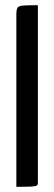

<svg xmlns="http://www.w3.org/2000/svg" viewBox="-20 -720 209 740"><path d="M43 0V-663Q43 -682 47 -689.5Q51 -697 68.5 -698.5Q86 -700 126 -700V-16Q126 -8 122 -5Q118 -2 101.5 -1Q85 0 43 0Z"/></svg>

Font: Yanone Kaffeesatz ExtraLight
Style: Regular
Weight: 400
Version: Version 2.003